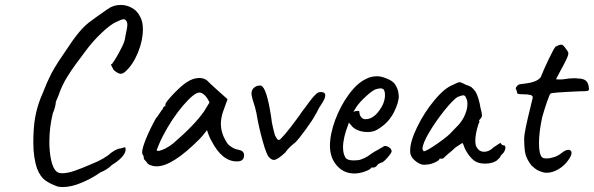

<svg xmlns="http://www.w3.org/2000/svg" viewBox="-20 -700 2406 778"><path d="M131 -15Q115 -60 115 -121Q115 -180 122 -221.5Q129 -263 146 -306L155 -327Q171 -368 178 -381Q195 -420 238 -482Q276 -540 298 -566.5Q320 -593 340.5 -609Q361 -625 416 -663Q439 -680 469 -680Q494 -680 515.5 -667.5Q537 -655 548 -632Q559 -613 559 -581Q559 -536 539 -487Q519 -438 488 -410Q478 -401 469 -401Q458 -401 440 -417Q431 -434 430 -437Q429 -440 434 -441Q443 -452 460.5 -483.5Q478 -515 484 -533Q486 -539 488 -553Q496 -588 496 -600Q496 -612 489 -619Q486 -622 481 -622Q473 -622 453 -612Q429 -602 392 -567Q355 -532 325 -491Q279 -431 254.5 -392Q230 -353 217 -313L206 -287Q207 -283 203 -267Q199 -251 194 -241Q180 -183 180 -126Q180 -83 187.5 -50Q195 -17 209 -5Q217 2 233 2Q253 2 282.5 -8Q312 -18 355 -37Q378 -46 398.5 -58Q419 -70 429 -80Q455 -99 471 -99Q482 -103 486 -103Q488 -103 488.5 -100.5Q489 -98 489 -94Q489 -80 474 -63.5Q459 -47 434 -32Q414 -12 386 -1Q354 22 311.5 40Q269 58 234 58Q226 58 214 56Q183 45 163.5 31Q144 17 131 -15Z M563 -57Q563 -68 558 -74Q556 -76 556 -83Q556 -99 571.5 -137.5Q587 -176 612 -221Q618 -227 627.5 -242Q637 -257 640 -259Q640 -263 643 -266.5Q646 -270 650 -270V-276Q650 -285 683 -319.5Q716 -354 737 -367Q762 -384 788 -384Q806 -384 819 -374Q824 -368 865 -331L902 -298L884 -248Q875 -221 875 -199Q875 -161 897 -126Q902 -115 917 -105Q932 -95 947 -93Q969 -89 969 -71Q969 -51 951 -47Q947 -46 939 -46Q880 -46 837 -129Q833 -135 826.5 -151Q820 -167 819 -173Q813 -165 804 -154Q795 -143 787 -135Q678 -26 615 -26Q595 -26 579 -36Q576 -42 569.5 -48.5Q563 -55 563 -57ZM683 -120Q769 -194 807 -249L829 -285Q819 -306 808 -315.5Q797 -325 788 -325Q767 -325 722 -272.5Q677 -220 640 -149Q631 -132 624 -114.5Q617 -97 615 -92Q615 -87 625.5 -89Q636 -91 651.5 -99Q667 -107 683 -120Z M1019 -242Q1015 -263 1003 -299Q999 -315 999 -321Q999 -339 1014 -348Q1018 -351 1025.5 -352.5Q1033 -354 1038 -353Q1060 -345 1078 -231Q1081 -202 1087 -179Q1093 -156 1094 -152Q1097 -146 1101 -139.5Q1105 -133 1110 -133Q1113 -133 1117 -137Q1136 -156 1158 -185Q1182 -218 1191 -229Q1202 -246 1220 -269Q1223 -273 1234 -288Q1245 -303 1255 -313.5Q1265 -324 1272 -326Q1275 -327 1281 -327Q1298 -327 1298 -313Q1298 -300 1280 -274Q1274 -266 1267.5 -252.5Q1261 -239 1259 -237Q1248 -215 1218.5 -175Q1189 -135 1179 -125Q1177 -123 1162.5 -111Q1148 -99 1136 -82Q1104 -52 1090 -52Q1081 -52 1072 -61Q1061 -69 1044.5 -128Q1028 -187 1019 -242Z M1317 -109Q1317 -157 1338.5 -214.5Q1360 -272 1394 -318Q1428 -364 1463 -380Q1483 -391 1508 -391Q1527 -391 1551 -380Q1568 -373 1577 -363Q1586 -353 1593 -332Q1596 -314 1596 -307Q1596 -301 1591 -281Q1579 -244 1559.5 -218.5Q1540 -193 1509 -175Q1493 -165 1469 -165Q1448 -165 1429.5 -172.5Q1411 -180 1401 -195L1394 -203L1391 -195Q1370 -141 1370 -103Q1370 -77 1380 -61Q1387 -50 1414 -50Q1434 -50 1443 -54Q1458 -59 1469.5 -66.5Q1481 -74 1492 -82L1496 -84H1495Q1507 -90 1515 -95Q1523 -100 1526 -102Q1528 -102 1530 -103Q1532 -104 1534 -107Q1543 -111 1555 -104Q1567 -97 1567 -86Q1565 -78 1549 -60Q1533 -42 1525 -41Q1524 -41 1518 -38Q1512 -35 1510 -33H1511Q1502 -21 1493 -21H1485Q1481 -13 1458.5 -5Q1436 3 1416 3Q1373 3 1345 -29Q1317 -61 1317 -109ZM1516 -251Q1540 -283 1540 -315Q1540 -332 1533 -339Q1527 -342 1522 -342Q1517 -342 1505 -339Q1492 -336 1465 -311.5Q1438 -287 1425 -268L1412 -247Q1420 -250 1427.5 -250.5Q1435 -251 1436 -249Q1436 -235 1443 -226Q1450 -217 1461 -217Q1491 -217 1516 -251Z M1643 -77Q1642 -81 1642 -90Q1642 -127 1670.5 -185.5Q1699 -244 1740 -293.5Q1781 -343 1815 -356Q1836 -367 1842 -367Q1848 -367 1869 -356Q1883 -352 1890 -347Q1897 -342 1908 -327Q1921 -301 1927 -263Q1933 -242 1933 -233Q1933 -225 1927 -219Q1926 -218 1923.5 -215Q1921 -212 1921 -210.5Q1921 -209 1923 -209Q1923 -208 1922 -204.5Q1921 -201 1918 -195Q1906 -157 1906 -130Q1906 -121 1908 -111Q1918 -85 1942 -85Q1962 -85 1980 -103Q1996 -114 2003.5 -118.5Q2011 -123 2011 -116Q2012 -115 2015 -113Q2018 -111 2021 -111Q2028 -111 2028 -102Q2028 -93 2021 -82Q2014 -75 2010 -70Q2006 -65 2006 -62L1991 -48Q1972 -37 1946 -37Q1919 -37 1903 -48Q1889 -58 1876 -77Q1863 -96 1859 -111L1854 -121L1825 -102Q1815 -92 1802 -81.5Q1789 -71 1785 -67Q1777 -57 1771 -57H1761Q1761 -50 1741.5 -41.5Q1722 -33 1707 -33Q1689 -29 1668 -44Q1647 -59 1643 -77ZM1810 -165 1839 -195Q1855 -213 1864.5 -236Q1874 -259 1874 -278Q1874 -295 1869 -302Q1865 -314 1857 -314Q1853 -314 1834 -307Q1815 -295 1780.5 -252Q1746 -209 1719 -163.5Q1692 -118 1692 -97Q1692 -94 1694 -91Q1696 -88 1697 -87Q1708 -87 1753 -118.5Q1798 -150 1810 -165Z M2133 -30Q2115 -54 2109.5 -74.5Q2104 -95 2104 -140Q2104 -164 2131 -272Q2129 -265 2138 -301Q2141 -312 2130 -315Q2119 -318 2099 -318Q2082 -318 2079 -320Q2076 -321 2075.5 -323Q2075 -325 2075 -326Q2075 -331 2071 -338Q2070 -339 2070 -341Q2070 -346 2075.5 -352Q2081 -358 2089 -359Q2094 -360 2112 -362Q2130 -364 2146 -370Q2162 -376 2171 -387Q2184 -420 2204 -461.5Q2224 -503 2231 -511Q2247 -519 2253 -519Q2259 -519 2263 -515Q2267 -511 2274 -501Q2275 -499 2279 -494Q2283 -489 2283 -484Q2283 -476 2275.5 -460Q2268 -444 2246 -404L2233 -379Q2236 -378 2247 -378Q2258 -378 2265 -379Q2287 -383 2306 -383Q2316 -383 2320 -382Q2343 -382 2353.5 -373.5Q2364 -365 2366 -345Q2368 -334 2362 -332Q2356 -330 2328 -330Q2212 -325 2211 -321Q2207 -318 2196 -286Q2185 -254 2177 -225Q2164 -165 2164 -119Q2164 -77 2176 -63Q2181 -58 2195 -58Q2209 -58 2225.5 -63.5Q2242 -69 2253 -78Q2271 -93 2283 -93Q2289 -93 2292.5 -89.5Q2296 -86 2296 -81Q2296 -70 2284 -53Q2269 -30 2244 -15Q2219 0 2196 0Q2185 0 2180 -2Q2166 -6 2157 -11Q2148 -16 2133 -30Z"/></svg>

Font: Caveat
Style: Regular
Weight: 400
Designer: Pablo Impallari
Foundry: Pablo Impallari
Version: Version 1.500; ttfautohint (v1.6)